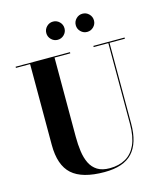

<svg xmlns="http://www.w3.org/2000/svg" viewBox="-138 -1060 1004 1177"><g transform="rotate(-15 364.0 -471.5)"><path d="M709.5 -750V-742.5H612V-230Q612 -106.5 556 -45.8Q500 15 378 15Q237 15 172.5 -42.8Q108 -100.5 108 -230V-742.5H18V-750H363V-742.5H263V-240Q263 -190.5 269 -147Q275 -103.5 291.2 -70.2Q307.5 -37 337.5 -18.2Q367.5 0.5 416 0.5Q474 0.5 516.2 -23.5Q558.5 -47.5 581.5 -98.2Q604.5 -149 604.5 -230V-742.5H511.5V-750ZM497.5 -842.5Q474 -842.5 457 -859.5Q440 -876.5 440 -900Q440 -924 457 -941Q474 -958 497.5 -958Q521.5 -958 538.5 -941Q555.5 -924 555.5 -900Q555.5 -876.5 538.5 -859.5Q521.5 -842.5 497.5 -842.5ZM310.5 -842.5Q287 -842.5 270 -859.5Q253 -876.5 253 -900Q253 -924 270 -941Q287 -958 310.5 -958Q334.5 -958 351.5 -941Q368.5 -924 368.5 -900Q368.5 -876.5 351.5 -859.5Q334.5 -842.5 310.5 -842.5Z"/></g></svg>

Font: Bodoni Moda 28pt
Style: Bold
Weight: 700
Designer: Owen Earl
Foundry: indestructible type
Version: Version 2.005